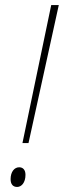

<svg xmlns="http://www.w3.org/2000/svg" viewBox="-20 -734 260 761"><path d="M69 -167H93L213 -714H183ZM48 7C65 7 81 -10 81 -41C81 -62 70 -71 56 -71C37 -71 22 -53 22 -24C22 -3 32 7 48 7Z"/></svg>

Font: Noto Serif Condensed Thin
Style: Italic
Weight: 100
Width: 3
Italic angle: -12°
Designer: Monotype Design Team
Foundry: Monotype Imaging Inc.
Version: Version 2.013